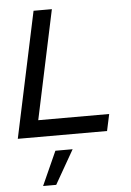

<svg xmlns="http://www.w3.org/2000/svg" viewBox="-63 -746 728 1065"><g transform="rotate(-5 301.0 -213.5)"><path d="M16 0 165 -700H267L138 -93H533L513 0ZM133 273 218 84H314L206 273Z"/></g></svg>

Font: Red Hat Display SemiBold
Style: Italic
Weight: 600
Italic angle: -12°
Designer: Pentagram, MCKL
Foundry: Pentagram, MCKL
Version: Version 1.023